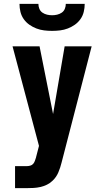

<svg xmlns="http://www.w3.org/2000/svg" viewBox="-20 -760 540 995"><path d="M58 215V101H118Q127 101 136.5 98.5Q146 96 152 89Q158 82 161 73Q164 64 167 55V54L182 -4L45 -520H185L255 -169L315 -520H455L299 83Q293 108 282.5 133Q272 158 253 176Q240 189 223.5 197Q207 205 189.5 209Q172 213 154 214Q136 215 118 215ZM250 -600Q229 -600 208.5 -602.5Q188 -605 168.5 -612.5Q149 -620 132 -632Q115 -644 103 -661Q91 -678 86 -698.5Q81 -719 81 -740H179Q179 -727 184 -714.5Q189 -702 200 -694.5Q211 -687 224 -684Q237 -681 250 -681Q263 -681 276 -684Q289 -687 300 -694.5Q311 -702 316 -714.5Q321 -727 321 -740H419Q419 -719 414 -698.5Q409 -678 397 -661Q385 -644 368 -632Q351 -620 331.5 -612.5Q312 -605 291.5 -602.5Q271 -600 250 -600Z"/></svg>

Font: Iosevka SS04 Heavy
Style: Regular
Weight: 900
Monospace: yes
Designer: Belleve Invis
Foundry: Belleve Invis
Version: Version 19.0.0; ttfautohint (v1.8.4)